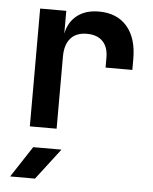

<svg xmlns="http://www.w3.org/2000/svg" viewBox="-55 -606 711 893"><g transform="rotate(5 300.0 -160.0)"><path d="M97 0V-550H219V-443Q229 -497 268.5 -528.5Q308 -560 371 -560Q455 -560 502 -506Q549 -452 549 -355V-303H424V-349Q424 -399 398 -425.5Q372 -452 324 -452Q274 -452 248 -422Q222 -392 222 -337V0ZM26 240 121 95H253L142 240Z"/></g></svg>

Font: JetBrains Mono NL
Style: Bold
Weight: 700
Monospace: yes
Designer: Philipp Nurullin, Konstantin Bulenkov
Foundry: JetBrains
Version: Version 2.305; ttfautohint (v1.8.4.7-5d5b)